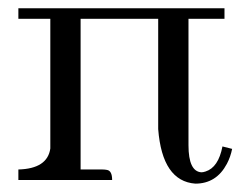

<svg xmlns="http://www.w3.org/2000/svg" viewBox="-20 -435 601 464"><path d="M541 -75.2 517.6 -81.1Q507.8 -30.3 476.6 -20.5Q470.7 -18.6 466.8 -18.6Q435.5 -20.5 435.5 -84V-389.6H522.5V-415H24.4V-389.6H101.6V-76.2Q94.7 -27.3 24.4 -25.4V0H251Q251 -22.5 238.3 -24.4Q233.4 -25.4 227.5 -25.4H174.8V-389.6H362.3V-123Q372.1 2.9 452.1 8.8Q502.9 8.8 528.3 -39.1Q537.1 -55.7 541 -75.2Z"/></svg>

Font: Abhaya Libre
Style: Regular
Weight: 400
Designer: Pushpananda Ekanayake, Sol Matas, Pathum Egodawatta
Foundry: Mooniak
Version: Version 1.050 ; ttfautohint (v1.6)